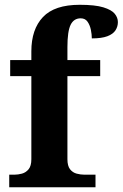

<svg xmlns="http://www.w3.org/2000/svg" viewBox="-20 -789 517 809"><path d="M18.9 0V-53H41.2Q56 -53 72.5 -57.4Q89 -61.9 100.6 -75.9Q112.1 -90 112.1 -118.1V-468.1H22.9V-536H112.1V-572.7Q112.1 -665.7 161.1 -717.3Q210 -768.8 315.8 -768.8Q380.6 -768.8 415.4 -758.1Q450.3 -747.4 463.5 -731Q476.7 -714.6 476.7 -695.9Q476.7 -676.8 466.5 -661.1Q456.3 -645.4 432.3 -636.3Q408.3 -627.2 366.9 -627.2Q366.9 -643.7 362.9 -663.4Q358.9 -683 349 -697.4Q339 -711.8 320 -711.8Q290.9 -711.8 277.5 -684.3Q264.1 -656.8 264.1 -590.9V-536H402.2V-468.1H264.1V-118.1Q264.1 -90 275.1 -75.9Q286.1 -61.9 302.8 -57.4Q319.5 -53 335.1 -53H382.4V0Z"/></svg>

Font: Noto Serif Ethiopic
Style: Regular
Weight: 400
Designer: Monotype Design Team
Foundry: Monotype Imaging Inc.
Version: Version 2.102